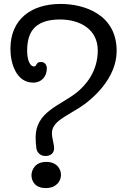

<svg xmlns="http://www.w3.org/2000/svg" viewBox="-20 -851 639 976"><path d="M218 -503C218 -520 209 -536 188 -536C160 -536 169 -513 153 -513C135 -513 118 -540 118 -593C118 -677 147 -752 285 -752C383 -752 477 -705 477 -594C477 -489 417 -418 369 -380C284 -313 161 -283 161 -152C161 -135 163 -110 165 -96C167 -82 180 -58 211 -58C242 -58 255 -77 255 -97C255 -119 244 -149 244 -174C244 -231 309 -256 383 -303C451 -346 573 -453 573 -592C573 -779 407 -831 288 -831C140 -831 33 -754 33 -603C33 -528 63 -431 149 -431C192 -431 218 -463 218 -503ZM140 40C140 65 154 105 213 105C266 105 290 70 290 38C290 10 271 -28 215 -28C156 -28 140 16 140 40Z"/></svg>

Font: Life Savers
Style: ExtraBold
Weight: 800
Designer: Pablo Impallari, Rodrigo Fuenzalida, Brenda Gallo
Foundry: Pablo Impallari, Rodrigo Fuenzalida, Brenda Gallo
Version: Version 3.000